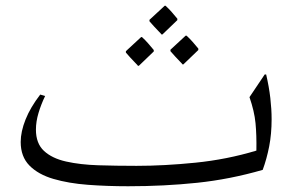

<svg xmlns="http://www.w3.org/2000/svg" viewBox="-20 -630 1028 668"><path d="M906 -371Q916 -328 920.5 -289Q925 -250 925 -215Q925 -164 916.5 -120.5Q908 -77 894 -39Q780 -6 665.5 6Q551 18 426 18Q353 18 286 13Q219 8 166 -7.5Q113 -23 82.5 -54Q52 -85 52 -136Q52 -172 69 -214.5Q86 -257 120 -301L137 -296Q123 -267 114 -237Q105 -207 105 -179Q105 -131 133 -105Q161 -79 210 -68Q259 -57 322 -55Q385 -53 455 -53Q551 -53 660 -64Q769 -75 872 -106Q873 -160 869 -201.5Q865 -243 848 -292L901 -371ZM542 -510Q541 -512 533 -520Q525 -528 515.5 -538.5Q506 -549 500 -556V-561L553 -610H556Q568 -599 577.5 -588Q587 -577 597 -565V-560L545 -510ZM615 -406Q614 -408 606 -416Q598 -424 588.5 -434.5Q579 -445 573 -452V-457L626 -506H629Q641 -495 650.5 -484Q660 -473 670 -461V-456L618 -406ZM460 -401Q459 -403 451 -411Q443 -419 433.5 -429.5Q424 -440 418 -447V-452L471 -501H474Q486 -490 495.5 -479Q505 -468 515 -456V-451L463 -401Z"/></svg>

Font: Bona Nova
Style: Italic
Weight: 400
Italic angle: -4°
Designer: Mateusz Machalski
Foundry: Capitalics
Version: Version 4.001; ttfautohint (v1.8.3)